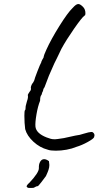

<svg xmlns="http://www.w3.org/2000/svg" viewBox="-20 -705 489 953"><path d="M105 -64Q101 -94 101 -131Q101 -155 104 -158Q107 -160 107 -170Q106 -176 114 -203Q121 -221 118 -234Q119 -236 121.5 -241Q124 -246 128 -251Q133 -256 133.5 -261.5Q134 -267 133 -269V-270Q133 -274 135.5 -280.5Q138 -287 141 -291Q144 -294 146.5 -299Q149 -304 150 -306Q151 -313 165.5 -350.5Q180 -388 185 -396V-398Q189 -408 196 -419Q198 -433 210 -458Q233 -509 274.5 -575.5Q316 -642 340 -665Q350 -676 356.5 -680.5Q363 -685 369 -685Q378 -685 392 -671Q404 -659 404 -639Q404 -628 400 -628Q387 -619 348 -563Q309 -507 285 -463Q272 -435 262.5 -416Q253 -397 250 -391L246 -382Q222 -331 201 -272Q196 -266 194.5 -259.5Q193 -253 193 -251Q191 -252 189.5 -245.5Q188 -239 186 -234Q179 -228 179 -205Q168 -178 161 -137Q154 -96 156 -76Q160 -43 211 -23Q234 -14 245 -14Q252 -13 266.5 -15Q281 -17 300 -20H299Q304 -21 354 -32Q378 -35 394 -41Q424 -50 433 -50Q439 -50 441 -48Q449 -42 449 -33L447 -24Q444 -16 415 0Q386 16 359 24Q338 33 310.5 38Q283 43 257 43Q230 43 217 38Q178 28 146 -1.5Q114 -31 105 -64ZM112 221Q112 214 126 202Q174 151 173 129Q172 110 179.5 97.5Q187 85 199 85Q210 85 223 95Q225 109 225 114Q225 126 220.5 139Q216 152 208 169Q200 180 185 199.5Q170 219 167 219Q161 219 153 224Q149 227 144.5 227.5Q140 228 131 228Q121 228 118.5 227Q116 226 112 221Z"/></svg>

Font: Caveat
Style: Regular
Weight: 400
Designer: Pablo Impallari
Foundry: Pablo Impallari
Version: Version 1.500; ttfautohint (v1.6)